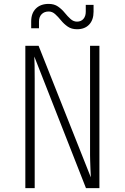

<svg xmlns="http://www.w3.org/2000/svg" viewBox="-20 -965 640 985"><path d="M110 0V-730H178L446 -55Q445 -75 444 -99Q443 -123 442.5 -143Q442 -163 442 -170V-730H490V0H421L156 -675Q157 -661 157.5 -629.5Q158 -598 158 -560V0ZM375 -815Q347 -815 327.5 -828.5Q308 -842 293 -860.5Q278 -879 263 -892.5Q248 -906 230 -906Q207 -906 193.5 -892Q180 -878 180 -855V-820H140V-855Q140 -897 164 -921Q188 -945 230 -945Q258 -945 277.5 -931.5Q297 -918 312 -899.5Q327 -881 342 -867.5Q357 -854 375 -854Q396 -854 408 -868Q420 -882 420 -905V-940H460V-905Q460 -863 437.5 -839Q415 -815 375 -815Z"/></svg>

Font: NKDuy Mono Thin
Style: Regular
Weight: 100
Monospace: yes
Designer: NKDuy
Foundry: NKDuy
Version: Version 2.251; ttfautohint (v1.8.4.7-5d5b)